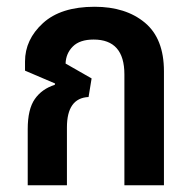

<svg xmlns="http://www.w3.org/2000/svg" viewBox="-20 -548 570 568"><path d="M62 0H178V-171Q178 -258 242 -261L251 -316L174 -360Q175 -390 195.5 -410.5Q216 -431 257 -431Q348 -431 348 -328V0H465V-337Q465 -434 408.5 -481Q352 -528 260 -528Q160 -528 107 -479.5Q54 -431 54 -366V-339L143 -301L142 -297Q104 -285 83 -255Q62 -225 62 -166Z"/></svg>

Font: Noto Sans Thai UI Condensed Semi
Style: Regular
Weight: 600
Width: 3
Designer: Monotype Design Team
Foundry: Monotype Imaging Inc.
Version: Version 1.901